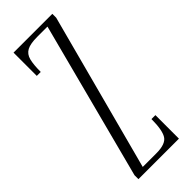

<svg xmlns="http://www.w3.org/2000/svg" viewBox="-233 -728 756 756"><g transform="rotate(-45 144.5 -350.0)"><path d="M31.5 0V-22L203 -678H146Q107.5 -678 88.8 -668Q70 -658 64 -634.5Q58 -611 58 -570.5H36V-700H252V-678.5L77.5 -22H153.5Q205 -22 220 -46Q235 -70 235 -131H257V0Z"/></g></svg>

Font: Imbue 50pt ExtraLight
Style: Regular
Weight: 200
Designer: Tyler Finck
Foundry: Etcetera Type Company
Version: Version 1.102; ttfautohint (v1.8.3)